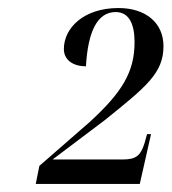

<svg xmlns="http://www.w3.org/2000/svg" viewBox="-20 -845 427 478"><path d="M69 -387H328L356 -511H346L340 -489C330 -457 318 -448 286 -448H111L241 -546C344 -629 387 -663 387 -730C387 -788 343 -825 275 -825C188 -825 139 -775 139 -723C139 -697 160 -680 194 -680C199 -768 223 -815 268 -815C302 -815 315 -784 315 -740C315 -666 284 -615 203 -541L78 -432Z"/></svg>

Font: Noto Serif Display Condensed Medium
Style: Italic
Weight: 500
Width: 3
Italic angle: -12°
Designer: Monotype Design Team
Foundry: Monotype Imaging Inc.
Version: Version 2.009